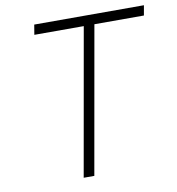

<svg xmlns="http://www.w3.org/2000/svg" viewBox="-79 -764 769 835"><g transform="rotate(-10 306.0 -346.5)"><path d="M223.6 0 338.4 -649.4H120.1L127.4 -693.4H611.8L604 -649.4H385.3L270.5 0Z"/></g></svg>

Font: Cascadia Mono NF ExtraLight
Style: Italic
Weight: 200
Italic angle: -10°
Monospace: yes
Designer: Aaron Bell
Foundry: Saja Typeworks
Version: Version 2404.023; ttfautohint (v1.8.4)